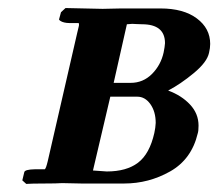

<svg xmlns="http://www.w3.org/2000/svg" viewBox="-20 -454 540 475"><path d="M261.2 -249H303.2Q334 -249 356 -271Q377.9 -293 384.8 -324.2Q387.7 -338.4 388.2 -347.2Q388.2 -394 331.1 -394Q324.2 -394 316.7 -394.5Q309.1 -395 307.1 -395Q305.2 -395 301 -394.5Q296.9 -394 293.9 -394ZM252.9 -214.8 210 -32.2Q233.9 -30.3 244.1 -29.8Q293 -29.8 321.5 -51.5Q350.1 -73.2 361.8 -125Q364.7 -138.2 365.2 -149.9Q365.2 -177.7 352.1 -196.3Q338.9 -214.8 319.8 -214.8ZM44.9 1 35.2 -7.8 40 -27.8Q41 -34.7 65.9 -35.2H90.8Q93.8 -37.1 98.1 -55.2L170.9 -372.1Q174.8 -387.2 175.3 -390.6Q175.8 -394 174.8 -397H150.9Q145 -397 138.9 -398.4Q132.8 -399.9 129.4 -402.3Q126 -404.8 126 -405.8L130.9 -423.8L142.1 -434.1L233.9 -432.1Q241.7 -432.1 256.8 -432.6Q272 -433.1 279.8 -433.1H377Q434.1 -433.1 467 -408.4Q500 -383.8 500 -345.2Q500 -335.4 497.1 -323.2Q492.2 -300.3 459.5 -273.2Q426.8 -246.1 396 -230Q429.2 -217.8 450.2 -195.3Q471.2 -172.9 471.2 -143.1Q471.2 -129.9 469.2 -124Q454.1 -60.1 401.1 -30Q348.1 0 287.1 0H181.2L133.8 -1Q120.6 0 89.4 0Q58.1 0 44.9 1Z"/></svg>

Font: Linux Libertine
Style: Semibold Italic
Weight: 600
Italic angle: -11.5°
Designer: Philipp H. Poll
Foundry: Philipp H. Poll
Version: Version 5.1.2 ; ttfautohint (v0.9)